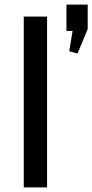

<svg xmlns="http://www.w3.org/2000/svg" viewBox="-20 -812 400 832"><path d="M184 -740V0H83V-740ZM360 -792V-686L316 -580L280 -590L307 -755L338 -678H268V-792Z"/></svg>

Font: Pathway Extreme 28pt Medium
Style: Regular
Weight: 500
Designer: Eduardo Rodriguez Tunni
Foundry: Eduardo Rodriguez Tunni
Version: Version 1.001;gftools[0.9.26]